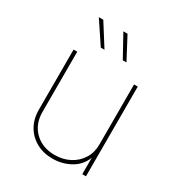

<svg xmlns="http://www.w3.org/2000/svg" viewBox="-180 -882 944 1012"><g transform="rotate(30 292.0 -376.0)"><path d="M287.1 7.8Q231.4 7.8 188.5 -15.9Q145.5 -39.6 121.1 -81.8Q96.7 -124 96.7 -179.7V-545.9H119.1V-179.7Q119.1 -105.5 166 -60.1Q212.9 -14.6 287.1 -14.6Q337.9 -14.6 378.2 -35.9Q418.5 -57.1 441.7 -94.5Q464.8 -131.8 464.8 -179.7V-545.9H487.3V0H464.8V-117.2H470.7Q453.1 -54.7 401.4 -23.4Q349.6 7.8 287.1 7.8ZM349.6 -626.5 275.9 -760.3H301.3L372.1 -626.5ZM215.8 -626.5 126.5 -760.3H153.8L238.3 -626.5Z"/></g></svg>

Font: Inter Thin
Style: Regular
Weight: 250
Designer: Rasmus Andersson
Foundry: rsms
Version: Version 4.001;git-66647c0bb